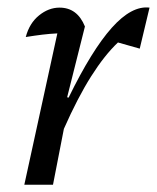

<svg xmlns="http://www.w3.org/2000/svg" viewBox="-20 -509 432 529"><path d="M47 0 138 -417Q117 -416 96.5 -413.5Q76 -411 51 -407Q61 -445 87.5 -466.5Q114 -488 144 -488Q193 -488 214 -436L165 -241L169 -240Q233 -371 288 -432.5Q343 -494 392 -488L365 -375L305 -392Q268 -357 231 -298.5Q194 -240 156 -154L126 0Z"/></svg>

Font: Piazzolla
Style: Italic
Weight: 400
Italic angle: -11.3°
Designer: Juan Pablo del Peral
Foundry: Huerta Tipografica
Version: Version 1.330